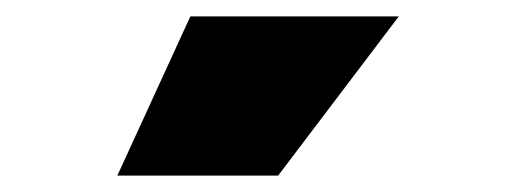

<svg xmlns="http://www.w3.org/2000/svg" viewBox="-20 -810 629 234"><path d="M123 -596 212 -790H466L319 -596Z"/></svg>

Font: Georama Expanded Black
Style: Regular
Weight: 900
Width: 7
Designer: Jean-Baptiste Levee
Foundry: Production Type
Version: Version 1.000